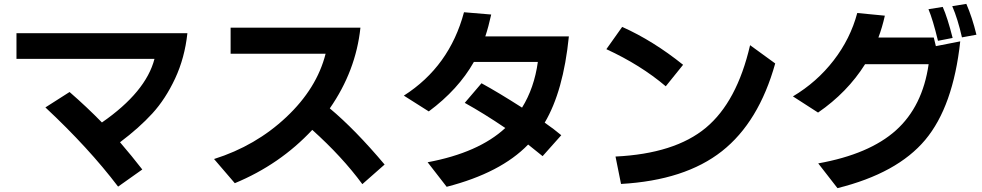

<svg xmlns="http://www.w3.org/2000/svg" viewBox="-20 -889 5040 985"><path d="M64.5 -586.9V-718.8H941.4Q927.7 -591.8 878.4 -486.3Q829.1 -380.9 761.7 -307.1Q694.3 -233.4 595.7 -159.2Q656.2 -88.9 710 -19.5L585.9 68.4Q434.6 -130.9 212.9 -337.9L336.9 -417Q425.8 -339.8 502.9 -260.7Q728.5 -417 772.5 -586.9Z M1078.1 -73.2Q1292 -140.6 1448.7 -288.1Q1605.5 -435.5 1650.4 -613.3H1163.1V-747.1H1829.1Q1805.7 -525.4 1671.9 -333Q1801.8 -224.6 1953.1 -44.9L1838.9 55.7Q1735.4 -85 1582 -222.7Q1416 -44.9 1184.6 50.8Z M2051.8 -398.4Q2286.1 -547.9 2360.4 -826.2L2500 -814.5Q2486.3 -752 2469.7 -702.1H2898.4Q2870.1 -420.9 2774.4 -259.8Q2822.3 -226.6 2859.4 -195.3L2763.7 -87.9Q2724.6 -120.1 2689.5 -147.5Q2548.8 -2 2271.5 69.3L2173.8 -56.6Q2435.5 -105.5 2572.3 -232.4Q2462.9 -306.6 2364.3 -361.3L2450.2 -461.9Q2536.1 -415 2658.2 -336.9Q2720.7 -437.5 2739.3 -571.3H2411.1Q2331.1 -429.7 2179.7 -317.4Z M3090.8 -636.7 3171.9 -751Q3331.1 -679.7 3484.4 -556.6L3395.5 -446.3Q3266.6 -555.7 3090.8 -636.7ZM3137.7 -85.9Q3441.4 -100.6 3601.1 -233.4Q3760.7 -366.2 3828.1 -657.2L3957 -563.5Q3873 -262.7 3683.6 -113.3Q3494.1 36.1 3166 54.7Z M4047.9 -394.5Q4170.9 -467.8 4256.8 -579.1Q4342.8 -690.4 4377.9 -822.3L4519.5 -808.6Q4505.9 -748 4486.3 -696.3H4770.5L4781.2 -652.3L4906.2 -676.8Q4870.1 -342.8 4726.6 -171.4Q4583 0 4276.4 76.2L4177.7 -50.8Q4439.5 -97.7 4576.2 -220.2Q4712.9 -342.8 4744.1 -559.6H4418Q4327.1 -415 4176.8 -311.5ZM4743.2 -841.8 4816.4 -853.5Q4840.8 -798.8 4867.2 -694.3L4792 -679.7Q4765.6 -789.1 4743.2 -841.8ZM4865.2 -857.4 4937.5 -869.1Q4967.8 -799.8 4989.3 -710.9L4915 -697.3Q4893.6 -792 4865.2 -857.4Z"/></svg>

Font: GenEi M Gothic v2 Bold
Style: Regular
Weight: 700
Version: Version 2.0